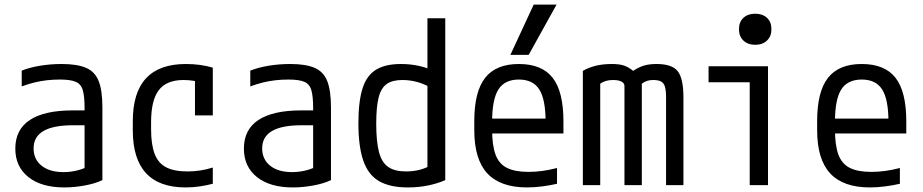

<svg xmlns="http://www.w3.org/2000/svg" viewBox="-20 -810 4040 840"><path d="M261 10Q161 10 104 -35.5Q47 -81 47 -160Q47 -243 110.5 -285Q174 -327 298 -327H388V-262H299Q127 -262 127 -161Q127 -113 162 -85Q197 -57 258 -57Q290 -57 320.5 -65Q351 -73 372 -86L350 -40V-338Q350 -389 342 -416Q334 -443 310.5 -452.5Q287 -462 242 -462Q213 -462 186 -459Q159 -456 132 -449.5Q105 -443 75 -432V-501Q110 -515 155.5 -522.5Q201 -530 250 -530Q318 -530 357 -513Q396 -496 412 -454.5Q428 -413 428 -340V-22Q397 -7 351 1.5Q305 10 261 10Z M792 10Q561 10 561 -240V-280Q561 -530 793 -530Q858 -530 911 -514V-305H833V-502L871 -445Q849 -453 827 -456.5Q805 -460 783 -460Q709 -460 675 -416Q641 -372 641 -275V-245Q641 -178 656.5 -137Q672 -96 707 -78Q742 -60 800 -60Q828 -60 855 -64Q882 -68 911 -77V-6Q884 1 854 5.5Q824 10 792 10Z M1261 10Q1161 10 1104 -35.5Q1047 -81 1047 -160Q1047 -243 1110.5 -285Q1174 -327 1298 -327H1388V-262H1299Q1127 -262 1127 -161Q1127 -113 1162 -85Q1197 -57 1258 -57Q1290 -57 1320.5 -65Q1351 -73 1372 -86L1350 -40V-338Q1350 -389 1342 -416Q1334 -443 1310.5 -452.5Q1287 -462 1242 -462Q1213 -462 1186 -459Q1159 -456 1132 -449.5Q1105 -443 1075 -432V-501Q1110 -515 1155.5 -522.5Q1201 -530 1250 -530Q1318 -530 1357 -513Q1396 -496 1412 -454.5Q1428 -413 1428 -340V-22Q1397 -7 1351 1.5Q1305 10 1261 10Z M1764 10Q1686 10 1638.5 -17.5Q1591 -45 1569.5 -107Q1548 -169 1548 -270Q1548 -366 1566 -423Q1584 -480 1625 -505Q1666 -530 1734 -530Q1777 -530 1816.5 -521Q1856 -512 1889 -493L1864 -427Q1833 -444 1802.5 -452Q1772 -460 1740 -460Q1697 -460 1672 -442.5Q1647 -425 1636.5 -383.5Q1626 -342 1626 -269Q1626 -191 1638 -145Q1650 -99 1678.5 -79.5Q1707 -60 1756 -60Q1821 -60 1868 -89L1850 -46V-730H1928V-22Q1897 -8 1855 1Q1813 10 1764 10Z M2286 10Q2169 10 2112 -51.5Q2055 -113 2055 -240V-280Q2055 -409 2102.5 -469.5Q2150 -530 2250 -530Q2351 -530 2398 -469.5Q2445 -409 2445 -280V-226H2094V-291H2385L2367 -268V-277Q2367 -375 2339.5 -418.5Q2312 -462 2250 -462Q2188 -462 2160.5 -418.5Q2133 -375 2133 -277V-243Q2133 -174 2148 -133.5Q2163 -93 2198 -75.5Q2233 -58 2292 -58Q2321 -58 2351.5 -62Q2382 -66 2417 -75V-6Q2387 1 2352.5 5.5Q2318 10 2286 10ZM2293 -570H2213L2315 -790H2415Z M2530 0V-500Q2556 -515 2587 -522.5Q2618 -530 2657 -530Q2689 -530 2709 -523.5Q2729 -517 2750 -500Q2776 -517 2798.5 -523.5Q2821 -530 2853 -530Q2920 -530 2945 -498.5Q2970 -467 2970 -383V0H2894V-384Q2894 -415 2889 -431Q2884 -447 2872 -453.5Q2860 -460 2837 -460Q2822 -460 2810.5 -456Q2799 -452 2788 -444V0H2712V-433Q2712 -442 2706 -448Q2700 -454 2689 -457Q2678 -460 2662 -460Q2628 -460 2606 -444V0Z M3260 0V-450H3080V-520H3340V0ZM3284 -614Q3252 -614 3232.5 -632.5Q3213 -651 3213 -682Q3213 -714 3232.5 -732Q3252 -750 3284 -750Q3316 -750 3335.5 -732Q3355 -714 3355 -682Q3355 -651 3335.5 -632.5Q3316 -614 3284 -614Z M3786 10Q3669 10 3612 -51.5Q3555 -113 3555 -240V-280Q3555 -409 3602.5 -469.5Q3650 -530 3750 -530Q3851 -530 3898 -469.5Q3945 -409 3945 -280V-226H3594V-291H3885L3867 -268V-277Q3867 -375 3839.5 -418.5Q3812 -462 3750 -462Q3688 -462 3660.5 -418.5Q3633 -375 3633 -277V-243Q3633 -174 3648 -133.5Q3663 -93 3698 -75.5Q3733 -58 3792 -58Q3821 -58 3851.5 -62Q3882 -66 3917 -75V-6Q3887 1 3852.5 5.5Q3818 10 3786 10Z"/></svg>

Font: M PLUS 1 Code
Style: Regular
Weight: 400
Designer: Coji Morishita
Foundry: UNDERFOREST DESIGN
Version: Version 1.005